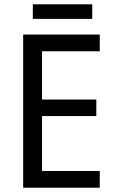

<svg xmlns="http://www.w3.org/2000/svg" viewBox="-20 -875 540 895"><path d="M445 0H88V-714H445V-636H176V-411H429V-334H176V-78H445ZM410 -855V-787H133V-855Z"/></svg>

Font: Noto Sans SemiCondensed
Style: Regular
Weight: 400
Width: 4
Designer: Monotype Design Team
Foundry: Monotype Imaging Inc.
Version: Version 2.013; ttfautohint (v1.8.4.7-5d5b)